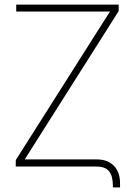

<svg xmlns="http://www.w3.org/2000/svg" viewBox="-20 -727 593 838"><path d="M50.8 -707H498V-678.7L87.9 -31.2H402.3Q450.2 -31.2 477.1 -3.4Q503.9 24.4 503.9 72.3V90.8H472.7V85Q472.7 41 456.1 20.5Q439.5 0 401.4 0H48.8V-28.3L460 -676.8H50.8Z"/></svg>

Font: Pretendard JP Thin
Style: Regular
Weight: 100
Designer: Base glyphs from Inter by Rasmus Andersson; Hangeul glyphs from Noto Sans CJK(Source Han Sans) by Jang Soo-young and Kan
Foundry: Kil Hyung-jin
Version: Version 1.309